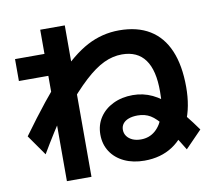

<svg xmlns="http://www.w3.org/2000/svg" viewBox="-81 -819 1026 928"><g transform="rotate(-10 432.0 -354.5)"><path d="M372.1 -176.1Q372.1 -223.1 396.1 -259.5Q420.1 -295.8 462.6 -316.4Q505.1 -337 558.9 -337Q609.8 -337 654.6 -315.8Q699.5 -294.7 746.6 -247Q793.7 -199.3 852.4 -116.7L771.4 -33.4Q718.8 -120.4 686.6 -162.2Q654.4 -204 627.6 -220Q600.8 -236 565.1 -236Q539.8 -236 521.3 -229.2Q502.8 -222.4 493.1 -209.8Q483.3 -197.2 483.3 -179.9Q483.3 -162 493.3 -148.3Q503.2 -134.7 520.8 -126.8Q538.5 -119 561.9 -119Q603 -119 632.4 -144.4Q661.9 -169.9 677.4 -217.4Q693 -264.9 692.4 -331.2Q693 -435.4 655.1 -487.6Q617.2 -539.7 541.7 -539.7Q496.6 -539.7 452.8 -519Q409 -498.4 357.6 -451.2Q306.1 -404.1 237.9 -321.1L213.7 -315.6Q154.8 -229.7 95.2 -128.3L24.8 -228.6Q146.4 -396.2 231.9 -487.6Q317.4 -578.9 391.3 -617.8Q465.1 -656.7 548.5 -656.7Q637.2 -656.7 698 -619.7Q758.8 -582.6 789.7 -510Q820.7 -437.3 820.7 -331.2Q820.7 -233.7 789.3 -162.5Q757.9 -91.3 699.8 -53.2Q641.6 -15 561.4 -15Q505.3 -15 462.3 -35.3Q419.4 -55.6 395.8 -91.9Q372.1 -128.2 372.1 -176.1ZM173.9 -499.5H29.4V-607.1H173.9V-725.8H294.5V17.4H173.9Z"/></g></svg>

Font: Pretendard GOV Variable
Style: Regular
Weight: 400
Designer: Base glyphs from Inter by Rasmus Andersson; Hangul glyphs from Noto Sans CJK(Source Han Sans) by Jang Soo-young and Kang
Foundry: Kil Hyung-jin
Version: Version 1.307;Glyphs 3.2 (3192)